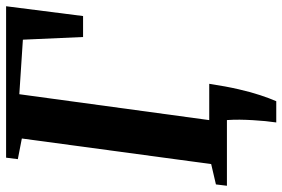

<svg xmlns="http://www.w3.org/2000/svg" viewBox="-172 -612 949 646"><g transform="rotate(-90 303.0 -288.5)"><path d="M214.5 166Q217 149.5 219 129.2Q221 109 222.2 87.2Q223.5 65.5 223.8 43.2Q224 21 222.5 0L184.5 -59.5H344.5Q336 -3 326.2 39.2Q316.5 81.5 306.2 112.2Q296 143 286 166ZM1.5 0 6 -37 74.5 -53 160.5 -690 91 -703.5 96 -743H605.5L572.5 -484H502L493 -686.5L309.5 -698.5L221.5 -53L334.5 -37L330.5 0Z"/></g></svg>

Font: Merriweather 60pt
Style: Bold Italic
Weight: 700
Italic angle: -7.8°
Version: Version 2.101